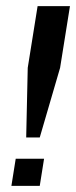

<svg xmlns="http://www.w3.org/2000/svg" viewBox="-20 -603 247 623"><path d="M65 -157 70 -383 102 -583H207L175 -383L109 -157ZM17 0 31 -88H123L109 0Z"/></svg>

Font: Rokkitt Medium
Style: Italic
Weight: 500
Italic angle: -9°
Designer: Vernon Adams
Foundry: Vernon Adams
Version: Version 3.103